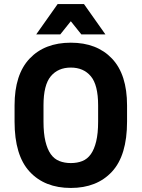

<svg xmlns="http://www.w3.org/2000/svg" viewBox="-20 -920 700 949"><path d="M330 9Q201 9 126.5 -71.5Q52 -152 52 -319V-399Q52 -552 126.5 -630.5Q201 -709 330 -709Q459 -709 533.5 -630.5Q608 -552 608 -399V-319Q608 -152 533.5 -71.5Q459 9 330 9ZM330 -114Q362 -114 387 -124Q412 -134 429 -158Q446 -182 455.5 -221.5Q465 -261 465 -319V-399Q465 -500 429 -543Q393 -586 330 -586Q267 -586 231 -543Q195 -500 195 -399V-319Q195 -261 204.5 -221.5Q214 -182 231 -158Q248 -134 273.5 -124Q299 -114 330 -114ZM265 -900H395L501 -750H382L330 -815L278 -750H159Z"/></svg>

Font: Golos UI VF
Style: Regular
Weight: 400
Designer: A.Korolkova, Vitaly Kuzmin
Foundry: ParaType Ltd
Version: Version 2.000